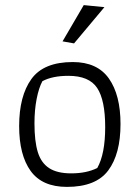

<svg xmlns="http://www.w3.org/2000/svg" viewBox="-20 -723 547 752"><path d="M225 -561 308 -703 389 -695 270 -553ZM55 -229Q55 -347 103 -413.5Q151 -480 265 -480Q361 -480 406.5 -415.5Q452 -351 452 -237Q452 -120 404 -55.5Q356 9 242 9Q145 9 100 -53.5Q55 -116 55 -229ZM361 -65Q392 -120 392 -225Q392 -331 360.5 -378.5Q329 -426 248 -426Q185 -426 146 -405Q132 -379 123.5 -335.5Q115 -292 115 -240Q115 -170 128 -127.5Q141 -85 172.5 -64.5Q204 -44 259 -44Q319 -44 361 -65Z"/></svg>

Font: Athiti
Style: Regular
Weight: 400
Designer: CadsonDemak Team
Foundry: CadsonDemak
Version: Version 1.032